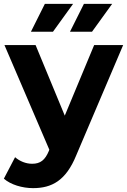

<svg xmlns="http://www.w3.org/2000/svg" viewBox="-23 -771 657 993"><path d="M355 -751H209L137 -607H251ZM453 -607 557 -751H411L339 -607ZM464 -538 312 -173 161 -538H0L232 3L230 9C210 57 186 76 143 76C111 76 79 63 55 42L-3 153C32 184 92 202 148 202C245 202 318 163 371 33L614 -538Z"/></svg>

Font: AWKNG-Font
Style: Bold
Weight: 700
Designer: Awakening Church
Foundry: Awakening Church
Version: Version 1.700;PS 001.700;hotconv 1.0.88;makeotf.lib2.5.64775